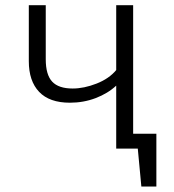

<svg xmlns="http://www.w3.org/2000/svg" viewBox="-20 -558 655 721"><path d="M567.2 -55.9V142.6H510.8L497.4 0H416.4V-236.4Q385.1 -207.2 339.5 -189.7Q293.8 -172.3 242.6 -172.3Q165.6 -172.3 126.9 -213.1Q88.2 -253.8 88.2 -328.2V-538.5H151.8V-335.4Q151.8 -277.4 175.9 -251.5Q200 -225.6 252.8 -225.6Q295.4 -225.6 342.6 -244.1Q389.7 -262.6 416.4 -294.9V-538.5H480V-55.9Z"/></svg>

Font: Fira Code Light
Style: Regular
Weight: 300
Monospace: yes
Designer: Carrois Corporate, Edenspiekermann AG, Nikita Prokopov
Foundry: Carrois Corporate, Edenspiekermann AG, Nikita Prokopov
Version: Version 6.000; ttfautohint (v1.8.2) -l 8 -r 50 -G 200 -x 14 